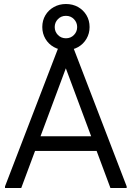

<svg xmlns="http://www.w3.org/2000/svg" viewBox="-20 -938 657 958"><path d="M531 0 278 -679 271 -700H346L612 -8V0ZM5 0V-8L271 -700H346L339 -679L86 0ZM103 -185 133 -258H494L524 -185ZM309 -688Q276 -688 249 -703Q222 -718 206.5 -744.5Q191 -771 191 -803Q191 -836 206.5 -862Q222 -888 249 -903Q276 -918 309 -918Q343 -918 369.5 -903Q396 -888 411.5 -862Q427 -836 427 -803Q427 -771 411.5 -744.5Q396 -718 369.5 -703Q343 -688 309 -688ZM309 -747Q333 -747 349 -763.5Q365 -780 365 -803Q365 -826 349 -842.5Q333 -859 309 -859Q285 -859 269 -842.5Q253 -826 253 -803Q253 -780 269 -763.5Q285 -747 309 -747Z"/></svg>

Font: Fustat
Style: Regular
Weight: 400
Designer: Mohamed Gaber, Khaled Hosny, Laura Garcia Mut
Foundry: Kief Type Foundry, Alif Type Foundry, Hard Type Foundry
Version: Version 1.007